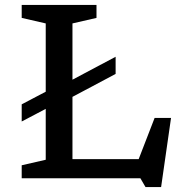

<svg xmlns="http://www.w3.org/2000/svg" viewBox="-20 -727 748 783"><path d="M637 36H573.5L552.5 0H68.5V-53L166.5 -75.5V-283L68.5 -231.5V-301.5L166.5 -353V-631.5L68.5 -654V-707H373.5V-654L275.5 -631.5V-402L451.5 -495.5V-425.5L275.5 -332V-78H545.5L610.5 -246H677.5Z"/></svg>

Font: Newsreader 6pt
Style: Regular
Weight: 400
Designer: Hugues Gentile
Foundry: Production Type
Version: Version 1.003; ttfautohint (v1.8.3)